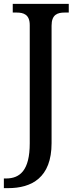

<svg xmlns="http://www.w3.org/2000/svg" viewBox="-32 -734 399 994"><path d="M-12 240H10C132 240 235 186 235 7V-601C235 -659 266 -669 303 -669H324V-714H34V-669H54C90 -669 122 -659 122 -604V8C122 147 72 190 -1 190H-12Z"/></svg>

Font: Noto Serif Bengali SemiCondensed
Style: Regular
Weight: 400
Width: 4
Designer: Juan Bruce, Universal Thirst, Indian Type Foundry and the Monotype Design Team.
Foundry: Monotype Imaging Inc.
Version: Version 2.003